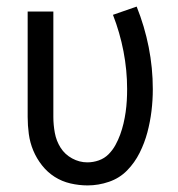

<svg xmlns="http://www.w3.org/2000/svg" viewBox="-20 -555 540 583"><path d="M246 8Q220 8 194 2Q168 -4 146 -18Q124 -32 107.5 -53Q91 -74 81 -98Q71 -122 67.5 -148Q64 -174 64 -200V-520H142V-200Q142 -176 146.5 -151.5Q151 -127 164 -106.5Q177 -86 199 -74Q221 -62 245 -62Q263 -62 280 -68Q297 -74 309.5 -86.5Q322 -99 330.5 -114.5Q339 -130 345 -146.5Q351 -163 355 -180Q359 -197 361.5 -214.5Q364 -232 365 -249.5Q366 -267 366 -285Q366 -342 355 -399Q344 -456 323 -510L395 -535Q419 -475 431.5 -412Q444 -349 444 -284Q444 -251 440 -218Q436 -185 427.5 -153Q419 -121 404 -91Q389 -61 366 -37.5Q343 -14 311 -3Q279 8 246 8Z"/></svg>

Font: Iosevka SS04
Style: Regular
Weight: 400
Monospace: yes
Designer: Belleve Invis
Foundry: Belleve Invis
Version: Version 19.0.0; ttfautohint (v1.8.4)